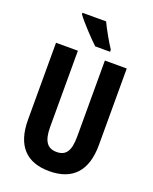

<svg xmlns="http://www.w3.org/2000/svg" viewBox="-170 -1026 902 1130"><g transform="rotate(20 281.0 -461.5)"><path d="M294 -933H146V-924C172 -887 249 -805 284 -773H377V-786C355 -818 313 -892 294 -933ZM503 -235V-714H366V-238C366 -145 339 -111 282 -111C226 -111 197 -146 197 -237V-714H60V-232C60 -69 138 10 280 10C425 10 503 -71 503 -235Z"/></g></svg>

Font: Noto Sans Georgian ExtraCondensed Bold
Style: Regular
Weight: 700
Width: 2
Designer: Monotype Design Team, Akaki Razmadze
Foundry: Google LLC
Version: Version 2.005